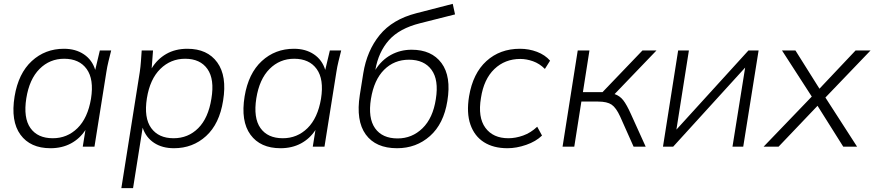

<svg xmlns="http://www.w3.org/2000/svg" viewBox="-20 -764 4554 1000"><path d="M243 8Q138 8 86.5 -62.5Q35 -133 56 -262Q76 -382 145.5 -446Q215 -510 313 -510Q374 -510 417 -481Q460 -452 476 -400L500 -501H559Q552 -473 545 -444.5Q538 -416 534 -389L472 0H411L425 -87Q396 -42 349.5 -17Q303 8 243 8ZM255 -44Q330 -44 383.5 -96.5Q437 -149 454 -250Q470 -351 431.5 -404.5Q393 -458 314 -458Q239 -458 186 -405Q133 -352 117 -252Q101 -150 138.5 -97Q176 -44 255 -44Z M612 216 708 -389Q712 -416 714 -444.5Q716 -473 718 -501H777L770 -408Q799 -456 846 -483Q893 -510 956 -510Q1060 -510 1111.5 -439Q1163 -368 1142 -240Q1123 -119 1053.5 -55.5Q984 8 886 8Q825 8 782.5 -20Q740 -48 723 -99L673 216ZM884 -44Q960 -44 1012.5 -96.5Q1065 -149 1081 -250Q1098 -351 1060.5 -404.5Q1023 -458 944 -458Q869 -458 815 -405Q761 -352 745 -252Q729 -150 767.5 -97Q806 -44 884 -44Z M1441 8Q1336 8 1284.5 -62.5Q1233 -133 1254 -262Q1274 -382 1343.5 -446Q1413 -510 1511 -510Q1572 -510 1615 -481Q1658 -452 1674 -400L1698 -501H1757Q1750 -473 1743 -444.5Q1736 -416 1732 -389L1670 0H1609L1623 -87Q1594 -42 1547.5 -17Q1501 8 1441 8ZM1453 -44Q1528 -44 1581.5 -96.5Q1635 -149 1652 -250Q1668 -351 1629.5 -404.5Q1591 -458 1512 -458Q1437 -458 1384 -405Q1331 -352 1315 -252Q1299 -150 1336.5 -97Q1374 -44 1453 -44Z M2048 8Q1937 8 1885 -63.5Q1833 -135 1854 -269L1872 -382Q1891 -500 1957.5 -581.5Q2024 -663 2148 -695L2338 -744L2350 -689L2168 -643Q2060 -616 2005.5 -554.5Q1951 -493 1935 -400Q1967 -451 2016 -478Q2065 -505 2124 -505Q2228 -505 2279.5 -435.5Q2331 -366 2310 -238Q2291 -119 2219.5 -55.5Q2148 8 2048 8ZM2051 -43Q2126 -43 2180.5 -96Q2235 -149 2250 -248Q2266 -348 2227.5 -400.5Q2189 -453 2110 -453Q2033 -453 1980.5 -400.5Q1928 -348 1912 -249Q1896 -149 1933.5 -96Q1971 -43 2051 -43Z M2623 8Q2550 8 2500.5 -23.5Q2451 -55 2430 -115.5Q2409 -176 2423 -262Q2443 -382 2513.5 -446Q2584 -510 2688 -510Q2735 -510 2777 -494Q2819 -478 2845 -448L2818 -405Q2790 -433 2756 -445Q2722 -457 2690 -457Q2610 -457 2555 -404.5Q2500 -352 2485 -254Q2468 -153 2508 -98.5Q2548 -44 2628 -44Q2665 -44 2704.5 -58Q2744 -72 2778 -104L2803 -58Q2771 -27 2720.5 -9.5Q2670 8 2623 8Z M2910 0 2989 -501H3050L3016 -284H3118L3326 -501H3399L3181 -274Q3208 -265 3226 -242Q3244 -219 3266 -170L3343 0H3280L3210 -157Q3189 -203 3165.5 -219Q3142 -235 3095 -235H3008L2971 0Z M3433 0 3512 -501H3568L3503 -89L3878 -501H3931L3851 0H3795L3861 -412L3486 0Z M3957 0 4208 -261 4053 -501H4123L4248 -302L4436 -501H4514L4279 -256L4444 0H4372L4238 -213L4035 0Z"/></svg>

Font: Mulish Light
Style: Italic
Weight: 300
Italic angle: -9°
Designer: Vernon Adams
Foundry: Vernon Adams
Version: Version 3.603; ttfautohint (v1.8.3)